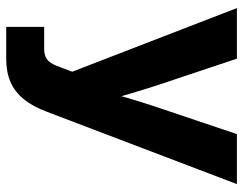

<svg xmlns="http://www.w3.org/2000/svg" viewBox="-100 -456 760 599"><g transform="rotate(90 279.5 -156.0)"><path d="M63.4 85.7H130.6Q147.9 85.7 158.4 80.5Q168.9 75.2 176.1 64.2Q183.3 53.1 190.4 32.2L203.2 -1.8L4.7 -515.6H162.5L246 -265.6Q270.6 -189.9 301.4 -79.7H258.9Q272.7 -132.7 286 -177.8Q299.4 -222.9 313.7 -265.6L397.9 -515.6H553.9L328.1 77.5Q311.4 121.9 288.6 149.7Q265.7 177.5 235.1 190.8Q204.4 204.1 163.4 204.1H63.4Z"/></g></svg>

Font: Intratopia Thin
Style: Regular
Weight: 100
Designer: Rasmus Andersson
Foundry: rsms
Version: Version 3.000;Glyphs 3.2.3 (3260)